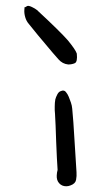

<svg xmlns="http://www.w3.org/2000/svg" viewBox="-20 -695 324 670"><path d="M218 -470Q198 -472 184 -488L163 -512Q102 -584 81 -611Q72 -621 68 -635Q64 -649 65 -661Q66 -668 65 -668.5Q64 -669 65.5 -669Q67 -669 75 -674Q80 -676 91.5 -670.5Q103 -665 109 -660Q189 -586 217 -554Q244 -521 248 -508Q251 -479 241 -474.5Q231 -470 218 -470ZM211 -45Q196 -45 186.5 -55.5Q177 -66 178 -83Q178 -88 179 -93Q180 -98 181 -102Q180 -117 178.5 -144Q177 -171 176 -201Q175 -231 174 -257Q173 -283 172 -297Q171 -304 171 -310.5Q171 -317 171 -324Q171 -330 171.5 -336.5Q172 -343 173 -348Q175 -356 180 -365.5Q185 -375 192 -377Q203 -382 209.5 -374.5Q216 -367 220 -357Q224 -347 227.5 -337Q231 -327 232 -316Q234 -298 236 -268.5Q238 -239 240 -205.5Q242 -172 244 -142Q246 -112 247 -94Q248 -81 245.5 -67.5Q243 -54 226 -48Q219 -45 211 -45Z"/></svg>

Font: Mynerve
Style: Regular
Weight: 400
Designer: Carolina Short
Foundry: Carolina Short
Version: Version 1.000; ttfautohint (v1.8.4.7-5d5b)